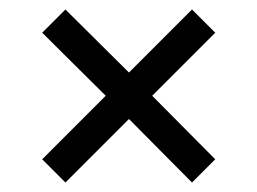

<svg xmlns="http://www.w3.org/2000/svg" viewBox="-20 -563 542 405"><path d="M69 -494 203 -361 69 -227 118 -178 252 -312 385 -178 434 -227 301 -361 434 -494 385 -543 252 -410 118 -543Z"/></svg>

Font: Aspekta 350
Style: Regular
Weight: 350
Designer: Ivo Dolenc
Version: Version 2.000